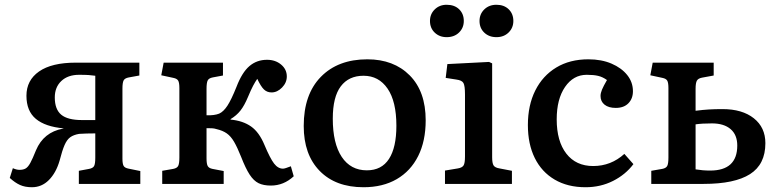

<svg xmlns="http://www.w3.org/2000/svg" viewBox="-20 -772 3268 806"><path d="M114 14Q85 14 64 4.5Q43 -5 21 -25L34 -66Q49 -59 62 -59Q78 -59 88 -65Q98 -71 107.5 -88.5Q117 -106 131 -141Q163 -217 244 -232L248 -233Q170 -240 130.5 -273Q91 -306 91 -370Q91 -435 144 -472Q197 -509 298 -509H565V-455L521 -447Q504 -444 499 -434.5Q494 -425 494 -400V-106Q494 -84 499 -75.5Q504 -67 520 -64L569 -54V0H311V-55L354 -63Q370 -66 375 -75Q380 -84 380 -110V-212Q367 -212 343.5 -211.5Q320 -211 312 -210Q289 -206 275 -196Q261 -186 251 -163Q241 -140 230 -97Q215 -46 185 -16Q155 14 114 14ZM324 -268H380V-454Q366 -456 352 -457Q338 -458 312 -458Q265 -458 237.5 -432Q210 -406 210 -363Q210 -313 237 -290.5Q264 -268 324 -268Z M1117 7Q1086 7 1065.5 -3Q1045 -13 1028 -39Q1011 -65 992 -114Q976 -154 962.5 -177Q949 -200 932 -212Q915 -224 889 -230Q880 -233 870 -233.5Q860 -234 847 -234V-107Q847 -84 852 -75Q857 -66 872 -63L919 -54V0H661V-55L707 -63Q723 -66 728 -75.5Q733 -85 733 -111V-402Q733 -425 728 -433.5Q723 -442 708 -445L657 -456L667 -509H916V-455L873 -447Q857 -444 852 -434.5Q847 -425 847 -399V-288Q880 -287 900 -295Q918 -303 934.5 -328Q951 -353 973 -408Q996 -468 1027 -494.5Q1058 -521 1101 -521Q1136 -521 1160 -501Q1184 -481 1184 -451Q1184 -425 1164 -404.5Q1144 -384 1120 -384Q1101 -384 1088 -396.5Q1075 -409 1060 -441Q1051 -428 1042.5 -412Q1034 -396 1021 -365Q1006 -329 989.5 -308Q973 -287 948 -272V-270Q1000 -265 1034 -241Q1068 -217 1090 -164Q1114 -107 1130.5 -85.5Q1147 -64 1168 -64Q1176 -64 1201 -74L1213 -32Q1171 7 1117 7Z M1506 14Q1389 14 1322 -54.5Q1255 -123 1255 -243Q1255 -376 1327 -449.5Q1399 -523 1522 -523Q1633 -523 1700 -455.5Q1767 -388 1767 -267Q1767 -180 1735.5 -117Q1704 -54 1645.5 -20Q1587 14 1506 14ZM1520 -57Q1582 -57 1613 -105Q1644 -153 1644 -244Q1644 -346 1607 -400Q1570 -454 1506 -454Q1444 -454 1410.5 -409.5Q1377 -365 1377 -274Q1377 -170 1414.5 -113.5Q1452 -57 1520 -57Z M1848 0V-56L1902 -65Q1920 -68 1926 -77.5Q1932 -87 1932 -115V-375Q1932 -412 1925.5 -423.5Q1919 -435 1896 -438L1851 -445L1858 -503L2033 -512L2046 -506V-112Q2046 -87 2052 -77.5Q2058 -68 2077 -65L2129 -55V0ZM2064 -616Q2033 -616 2013 -635Q1993 -654 1993 -684Q1993 -713 2013 -732.5Q2033 -752 2064 -752Q2096 -752 2115.5 -733Q2135 -714 2135 -684Q2135 -655 2115 -635.5Q2095 -616 2064 -616ZM1855 -616Q1825 -616 1805 -635Q1785 -654 1785 -684Q1785 -713 1805 -732.5Q1825 -752 1855 -752Q1888 -752 1907.5 -733Q1927 -714 1927 -684Q1927 -655 1907 -635.5Q1887 -616 1855 -616Z M2438 14Q2363 14 2308.5 -18Q2254 -50 2225 -108.5Q2196 -167 2196 -247Q2196 -330 2227 -392Q2258 -454 2315 -488.5Q2372 -523 2450 -523Q2505 -523 2547 -505Q2589 -487 2613 -457Q2637 -427 2637 -389Q2637 -358 2618 -338.5Q2599 -319 2565 -319Q2535 -319 2518 -332.5Q2501 -346 2501 -369Q2501 -381 2507 -395.5Q2513 -410 2528 -436Q2510 -449 2491 -453.5Q2472 -458 2443 -458Q2387 -458 2352 -407Q2317 -356 2317 -271Q2317 -179 2357.5 -127Q2398 -75 2470 -75Q2545 -75 2601 -126L2639 -83Q2606 -39 2553.5 -12.5Q2501 14 2438 14Z M2714 0V-55L2760 -63Q2776 -66 2781 -75.5Q2786 -85 2786 -111V-402Q2786 -425 2781 -433.5Q2776 -442 2761 -445L2710 -456L2720 -509H2976V-455L2927 -446Q2911 -443 2905.5 -433.5Q2900 -424 2900 -399V-307Q2931 -311 2956 -312.5Q2981 -314 3013 -314Q3096 -314 3144.5 -275.5Q3193 -237 3193 -171Q3193 -82 3128.5 -41Q3064 0 2934 0ZM2961 -56Q3075 -56 3075 -161Q3075 -206 3047 -230Q3019 -254 2969 -254Q2927 -254 2900 -250V-61Q2930 -56 2961 -56Z"/></svg>

Font: Literata 12pt Medium
Style: Regular
Weight: 500
Designer: Latin by Veronika Burian and Jose Scaglione. Greek by Irene Vlachou. Cyrillic by Vera Evstafieva.
Foundry: TypeTogether
Version: Version 3.002